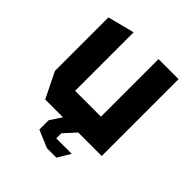

<svg xmlns="http://www.w3.org/2000/svg" viewBox="-190 -635 908 908"><g transform="rotate(45 263.5 -181.5)"><path d="M106 0 43 -128V-486L176 -520H177V-129H350V-514H484V0H326V1L273 59V93H376V94L338 157H273V156H272L187 120V58L225 0Z"/></g></svg>

Font: Foldit Thin SemiBold
Style: Regular
Weight: 600
Version: Version 1.003